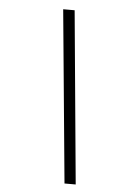

<svg xmlns="http://www.w3.org/2000/svg" viewBox="-51 -715 471 751"><g transform="rotate(5 185.0 -339.0)"><path d="M275 0H231L166.5 -678.5H211.5Z"/></g></svg>

Font: Newsreader 28pt
Style: Italic
Weight: 400
Italic angle: -17°
Version: Version 1.003